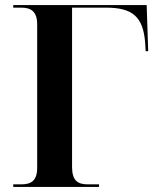

<svg xmlns="http://www.w3.org/2000/svg" viewBox="-20 -734 620 754"><path d="M32 0H369V-10H325C286 -10 263 -24 263 -78V-704H396C501 -704 542 -668 550 -567L552 -533H562L556 -714H32V-704H63C101 -704 126 -690 126 -638V-75C126 -23 101 -10 63 -10H32Z"/></svg>

Font: Noto Serif Display SemiBold
Style: Regular
Weight: 600
Designer: Monotype Design Team
Foundry: Monotype Imaging Inc.
Version: Version 2.009